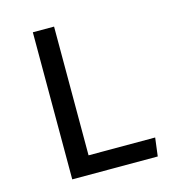

<svg xmlns="http://www.w3.org/2000/svg" viewBox="-106 -799 826 891"><g transform="rotate(-15 307.5 -353.5)"><path d="M542.6 0H131.8V-706.7H233.8V-88.2H553.8Z"/></g></svg>

Font: Fira Code Fixed Retina
Style: Regular
Weight: 450
Monospace: yes
Designer: Carrois Corporate, Edenspiekermann AG, Nikita Prokopov
Foundry: Carrois Corporate, Edenspiekermann AG, Nikita Prokopov
Version: Version 5.002